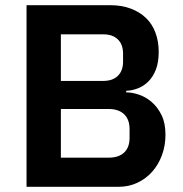

<svg xmlns="http://www.w3.org/2000/svg" viewBox="-20 -718 703 738"><path d="M82 -698H405Q448 -698 482.5 -685Q517 -672 541 -649Q565 -626 577.5 -592.5Q590 -559 590 -519Q590 -479 579.5 -451.5Q569 -424 551.5 -406Q534 -388 511.5 -379Q489 -370 465 -369V-363Q488 -363 514.5 -354Q541 -345 563.5 -325.5Q586 -306 601 -275.5Q616 -245 616 -200Q616 -158 602.5 -121.5Q589 -85 565 -58Q541 -31 508 -15.5Q475 0 436 0H82ZM214 -112H398Q436 -112 457 -131.5Q478 -151 478 -188V-222Q478 -259 457 -279Q436 -299 398 -299H214ZM214 -407H377Q413 -407 433 -426.5Q453 -446 453 -481V-512Q453 -547 433 -566.5Q413 -586 377 -586H214Z"/></svg>

Font: IBM Plex Sans Hebrew SemiBold
Style: Regular
Weight: 600
Designer: Mike Abbink, Paul van der Laan, Pieter van Rosmalen, Yanek Iontef
Foundry: Bold Monday
Version: Version 1.2